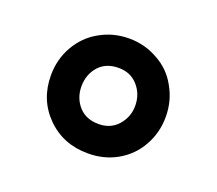

<svg xmlns="http://www.w3.org/2000/svg" viewBox="-64 -785 522 462"><g transform="rotate(20 197.0 -554.0)"><path d="M91.8 -449.2Q49.8 -491.2 49.8 -553.7Q49.8 -594.7 69.3 -628.9Q88.9 -663.1 122.1 -681.6Q156.2 -701.2 197.3 -701.2Q237.3 -701.2 271.5 -681.6Q305.7 -663.1 324.2 -628.9Q343.8 -594.7 343.8 -553.7Q343.8 -512.7 324.2 -478.5Q305.7 -445.3 271.5 -425.8Q238.3 -407.2 197.3 -407.2Q133.8 -407.2 91.8 -449.2ZM246.1 -502.9Q265.6 -524.4 265.6 -553.7Q265.6 -584 246.1 -605.5Q227.5 -626 197.3 -626Q166 -626 147.5 -606.4Q127.9 -585 127.9 -553.7Q127.9 -523.4 147.5 -502Q166 -482.4 197.3 -482.4Q227.5 -482.4 246.1 -502.9Z"/></g></svg>

Font: DINish
Style: Bold
Weight: 700
Designer: Bert Driehuis
Foundry: Playbeing
Version: Version 3.008; git-95204e4c-release